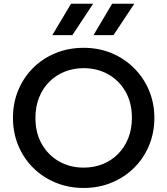

<svg xmlns="http://www.w3.org/2000/svg" viewBox="-20 -964 872 1000"><path d="M416 15Q337 15 269.8 -12.8Q202.5 -40.5 152.8 -90Q103 -139.5 75.2 -206Q47.5 -272.5 47.5 -350Q47.5 -428 75.2 -494.5Q103 -561 152.8 -610.5Q202.5 -660 269.8 -687.5Q337 -715 416 -715Q494.5 -715 561.5 -687Q628.5 -659 678.5 -609Q728.5 -559 756.2 -492.8Q784 -426.5 784 -350Q784 -272.5 756.2 -206Q728.5 -139.5 678.5 -90Q628.5 -40.5 561.5 -12.8Q494.5 15 416 15ZM416 -91Q469 -91 514.8 -109.2Q560.5 -127.5 594.5 -161.8Q628.5 -196 647.8 -243.8Q667 -291.5 667 -350Q667 -428.5 633.8 -486.8Q600.5 -545 543.5 -577Q486.5 -609 416 -609Q363 -609 317.2 -590.8Q271.5 -572.5 237.2 -538.5Q203 -504.5 183.8 -456.8Q164.5 -409 164.5 -350Q164.5 -271.5 198 -213.2Q231.5 -155 288.2 -123Q345 -91 416 -91ZM467 -781 564 -944.5H679.5L571 -781ZM252.5 -781 350 -944.5H465L357 -781Z"/></svg>

Font: Geologica EX
Style: Regular
Weight: 400
Designer: Sindre Bremnes, Frode Helland
Foundry: Monokrom Skriftforlag AS
Version: Version 1.010;gftools[0.9.28]